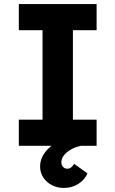

<svg xmlns="http://www.w3.org/2000/svg" viewBox="-20 -720 570 948"><path d="M73 0V-129H190V-571H73V-700H457V-571H340V-129H457V0ZM178 102Q178 77 189 54Q200 31 221.5 11Q243 -9 273 -24.5Q303 -40 341 -50L380 0Q354 5 331.5 17.5Q309 30 296 46.5Q283 63 283 80Q283 94 291 103.5Q299 113 312 113Q323 113 331 107Q339 101 346 89L412 136Q399 167 367.5 187.5Q336 208 295 208Q263 208 236 194Q209 180 193.5 156Q178 132 178 102Z"/></svg>

Font: Our Lexend SemiBold
Style: Regular
Weight: 600
Designer: Bonnie Shaver-Troup, Thomas Jockin
Foundry: Lexend
Version: Version 1.007